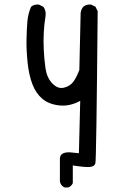

<svg xmlns="http://www.w3.org/2000/svg" viewBox="-20 -749 540 859"><path d="M269.5 89.8Q255.9 84 250 70.3L248 62.5V-40Q249 -69.3 293 -67.4L333 -63.5L338.9 -297.9Q293 -272.5 246.1 -277.3Q199.2 -282.2 169.9 -306.6Q140.6 -331.1 125 -372.1Q109.4 -413.1 103.5 -468.8Q97.7 -524.4 98.6 -571.8Q99.6 -619.1 102.5 -653.3Q105.5 -687.5 119.1 -718.8Q132.8 -730.5 154.3 -728.5L173.8 -718.8Q187.5 -701.2 183.6 -675.8Q177.7 -640.6 175.8 -603.5Q173.8 -566.4 175.8 -525.9Q177.7 -485.4 183.6 -443.4Q189.5 -401.4 213.9 -376Q238.3 -350.6 264.6 -356.4Q291 -362.3 306.2 -380.9Q321.3 -399.4 335 -436.5L340.8 -691.4Q342.8 -707 352.5 -718.8Q366.2 -730.5 387.7 -728.5L407.2 -718.8L417 -699.2Q411.1 -32.2 406.7 -18.1Q402.3 -3.9 382.3 -2Q362.3 0 305.7 -8.8V70.3Q299.8 84 285.2 89.8Z"/></svg>

Font: JasonHandwriting1
Style: Regular
Weight: 400
Version: Version 1.48.20